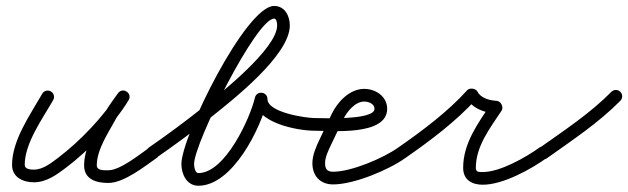

<svg xmlns="http://www.w3.org/2000/svg" viewBox="-20 -583 2081 636"><path d="M148.4 -280.2C138.3 -286 125.5 -282.5 119.8 -272.4C80 -202.6 19.9 -118.7 19.9 -36.7C19.9 4.3 56.5 20.9 92.2 20.9C133.8 20.9 168 -4.3 199.7 -28.3C273.1 -83.8 358.6 -172.6 406 -251.2C412.9 -262.7 408.1 -273.9 399.5 -279.6C390.9 -285.2 378.7 -285.1 370.9 -274.2C356.5 -253.9 341.1 -233.9 328.8 -212.4C328.8 -212.4 328.7 -212.3 328.6 -212.2C328.6 -212.1 328.5 -212 328.5 -212C299.7 -158.7 258.6 -97.3 258.6 -35.4C258.6 11.7 299.4 23 339 23C390.6 23 458.3 -31.3 499 -59.8C508.5 -66.4 510.9 -79.5 504.2 -89C497.6 -98.5 484.5 -100.9 475 -94.2C443.8 -72.4 378.1 -19 339 -19C325.7 -19 300.6 -17 300.6 -35.4C300.6 -88.6 340.5 -145.8 365.5 -192C365.5 -192 365.4 -191.9 365.4 -191.8C365.3 -191.7 365.2 -191.6 365.2 -191.6C376.8 -211.9 391.6 -230.8 405.1 -249.8C412.9 -260.8 407.6 -272.4 398.6 -278.2C389.7 -284.1 377 -284.4 370 -272.8C325.4 -198.8 243.5 -114.1 174.3 -61.7C151 -44.1 123 -21.1 92.2 -21.1C81.6 -21.1 61.9 -22.3 61.9 -36.7C61.9 -109.3 120.7 -189.2 156.2 -251.6C162 -261.7 158.5 -274.5 148.4 -280.2Z M467.7 -65.1C474.3 -55.5 487.4 -53.1 496.9 -59.7C559.5 -102.9 620.6 -148.3 680.1 -195.6C751.2 -252.3 940 -400.1 940 -498.6C940 -530.2 923.6 -563.3 887.9 -563.3C794 -563.3 580.9 -130.9 580.9 -39.6C580.9 -6.1 598.6 32.3 637.2 32.3C751.1 32.3 844.5 -160 865.5 -250.2C868.3 -262.3 857.9 -269.7 846.8 -271C835.8 -272.3 824 -267.4 824 -255C824 -176.2 964.8 -150.2 1020.9 -150C1032.5 -150 1042 -159.3 1042 -170.9C1042 -182.5 1032.7 -192 1021.1 -192C993.5 -192.1 866 -210.2 866 -255C866 -267.4 857 -274.6 847.4 -275.7C837.7 -276.9 827.4 -271.8 824.5 -259.8C808.7 -191.8 726 -9.7 637.2 -9.7C625.7 -9.7 622.9 -31.5 622.9 -39.6C622.9 -108.9 829 -521.3 887.9 -521.3C897 -521.3 898 -504.6 898 -498.6C898 -422.2 710.1 -273.3 653.9 -228.5C595.2 -181.7 534.8 -136.9 473.1 -94.3C463.5 -87.7 461.1 -74.6 467.7 -65.1Z M1000 -171C1000 -159.4 1009.4 -150 1021 -150C1077 -150.1 1262.5 -131.8 1262.5 -222.5C1262.5 -263.6 1224.4 -288.6 1186.4 -288.6C1137.7 -288.6 1097.5 -245 1078 -204C1065.2 -177 1052.3 -150 1039.5 -123C1027.7 -98.2 1014.8 -70.3 1014.8 -42.3C1014.8 -0.7 1040.4 27.9 1083.3 27.9C1153 27.9 1267.6 -20.1 1323.2 -59.9C1332.7 -66.7 1334.8 -79.8 1328.1 -89.2C1321.3 -98.7 1308.2 -100.8 1298.8 -94.1C1250.3 -59.3 1143.9 -14.1 1083.3 -14.1C1063.6 -14.1 1056.8 -23.6 1056.8 -42.3C1056.8 -63.3 1068.6 -86.5 1077.4 -105C1090.2 -132 1103.1 -159 1116 -186C1128 -211.3 1155.3 -246.6 1186.4 -246.6C1200.5 -246.6 1220.5 -239.4 1220.5 -222.5C1220.5 -183.5 1044.8 -192 1021 -192C1009.4 -192 1000 -182.6 1000 -171Z M1323 -59.8C1404.3 -116.2 1492.4 -182.2 1558.6 -256C1562.7 -260.6 1552.8 -264.5 1542.4 -265.9C1532.1 -267.4 1521.4 -266.3 1524.2 -260.7C1542.1 -224.3 1584.7 -209.1 1622.9 -207C1629.9 -206.7 1627.7 -217.7 1622.9 -227.4C1618 -237.1 1610.4 -245.4 1606.5 -239.6C1563.5 -174.4 1514.2 -109 1514.2 -27.1C1514.2 12.5 1542.8 28.9 1579.1 28.9C1646.2 28.9 1738.1 -21.8 1791.2 -59.9C1800.7 -66.7 1802.8 -79.8 1796.1 -89.2C1789.3 -98.7 1776.2 -100.8 1766.8 -94.1C1721.3 -61.5 1636.5 -13.1 1579.1 -13.1C1566.2 -13.1 1556.2 -12.6 1556.2 -27.1C1556.2 -99.1 1603.6 -159 1641.5 -216.4C1645.4 -222.3 1644.8 -230.3 1641.5 -236.8C1638.2 -243.4 1632.2 -248.6 1625.1 -249C1603 -250.2 1572.5 -257.6 1561.8 -279.3C1559.1 -284.8 1552.6 -288.3 1545.7 -289.2C1538.7 -290.2 1531.5 -288.6 1527.4 -284C1463.4 -212.7 1377.6 -148.8 1299 -94.2C1289.5 -87.6 1287.1 -74.5 1293.8 -65C1300.4 -55.5 1313.5 -53.1 1323 -59.8Z M1761.9 -63.5C1768.6 -54 1781.7 -51.8 1791.2 -58.5C1874.4 -117.7 1963.3 -176.4 2035 -249.3C2043.1 -257.5 2043 -270.8 2034.7 -279C2026.5 -287.1 2013.2 -287 2005 -278.7C1935.1 -207.6 1848 -150.4 1766.8 -92.8C1757.4 -86.1 1755.2 -73 1761.9 -63.5Z"/></svg>

Font: FRB American Cursive Guidelines Arrows Medium
Style: Italic
Weight: 500
Italic angle: -25°
Version: Version 2.0;Modular Font Editor K font №1